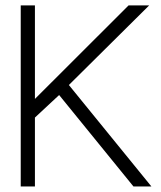

<svg xmlns="http://www.w3.org/2000/svg" viewBox="-20 -670 578 690"><path d="M54.5 -650.5H105.5V-314.5L442 -650.5H516L227.5 -364.5L524 0H459.5L192.5 -328.5L105.5 -247.5V0H54.5Z"/></svg>

Font: Overused Grotesk Light
Style: Regular
Weight: 300
Version: Version 0.004